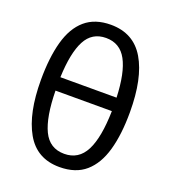

<svg xmlns="http://www.w3.org/2000/svg" viewBox="-140 -869 875 983"><g transform="rotate(20 297.5 -377.5)"><path d="M540 -377Q540 -256 515.5 -169.5Q491 -83 437.5 -36.5Q384 10 296 10Q172 10 113.5 -93Q55 -196 55 -377Q55 -499 79 -586Q103 -673 156.5 -719Q210 -765 296 -765Q420 -765 480 -663.5Q540 -562 540 -377ZM296 -693Q220 -693 184.5 -625.5Q149 -558 144 -424H450Q445 -558 408.5 -625.5Q372 -693 296 -693ZM296 -62Q374 -62 411 -134Q448 -206 451 -351H144Q146 -208 181 -135Q216 -62 296 -62Z"/></g></svg>

Font: BC Sans
Style: Regular
Weight: 400
Designer: Monotype Design Team
Province of B.C.
Foundry: Monotype Imaging Inc.
Version: Version 2.000;GOOG;noto-source:20170915:90ef993387c0